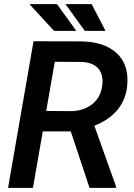

<svg xmlns="http://www.w3.org/2000/svg" viewBox="-20 -911 650 931"><path d="M323.2 -273.9H187.5L139.6 0H19L142.6 -710.9L366.7 -710.4Q482.4 -710.4 543.9 -654.8Q605.5 -599.1 597.2 -500Q591.8 -431.2 551.3 -380.6Q510.7 -330.1 437.5 -301.3L542.5 -7.3L542 0H414.1ZM204.1 -373 320.8 -372.1Q383.8 -372.1 426 -405Q468.3 -438 475.6 -494.6Q482.9 -549.8 456.1 -579.3Q429.2 -608.9 374.5 -610.8L245.6 -611.3ZM350.1 -761.2H242.2L122.6 -891.1H256.3ZM491.7 -761.2H391.1L297.4 -891.1H424.3Z"/></svg>

Font: Roboto Medium
Style: Italic
Weight: 500
Italic angle: -12°
Designer: Google
Version: Version 2.134; 2016